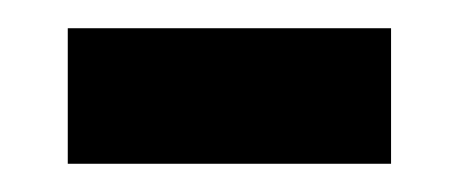

<svg xmlns="http://www.w3.org/2000/svg" viewBox="-20 -337 325 136"><path d="M28 -221H257V-317H28Z"/></svg>

Font: Noto Sans Bengali ExtraCondensed Medium
Style: Regular
Weight: 500
Width: 2
Designer: Joana Ranito - Universal Thirst; Jelle Bosma - Monotype Design Team
Foundry: Universal Thirst ehf.
Version: Version 3.000